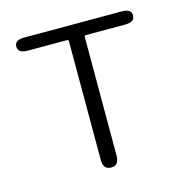

<svg xmlns="http://www.w3.org/2000/svg" viewBox="-85 -612 663 691"><g transform="rotate(-15 246.5 -266.5)"><path d="M247 0Q217 0 217 -36V-479Q217 -484 212 -484H65Q29 -484 29 -509Q29 -533 65 -533H428Q464 -533 464 -509Q464 -484 428 -484H281Q276 -484 276 -479V-36Q276 0 247 0Z"/></g></svg>

Font: Resource Han Rounded CN Light
Style: Regular
Weight: 300
Designer: Cyano Hao (round all glyphs); Ryoko NISHIZUKA 西塚涼子 (kana, bopomofo & ideographs); Paul D. Hunt (Latin, Greek & Cyrillic)
Foundry: Cyano Hao
Version: 0.990